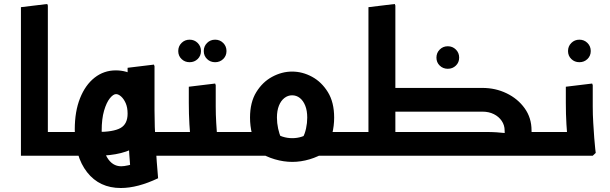

<svg xmlns="http://www.w3.org/2000/svg" viewBox="-20 -781 3058 963"><path d="M220 0 85 -1V-745L217 -761L220 -753ZM85 0V-119H306V0ZM306 0V-119Q318 -119 322 -103Q326 -87 326 -60Q326 -35 322 -17.5Q318 0 306 0Z M720 0V-119H841V0ZM841 0V-119Q853 -119 857 -103Q861 -87 861 -60Q861 -35 857 -17.5Q853 0 841 0ZM586 162Q479 162 417 83Q355 4 355 -132Q355 -222 381.5 -288.5Q408 -355 454.5 -391.5Q501 -428 561 -428Q615 -428 659 -400.5Q703 -373 729 -324.5Q755 -276 755 -213Q755 -107 678 -53.5Q601 0 467 0H417V-119H467Q549 -119 584.5 -139Q620 -159 620 -211Q620 -242 610.5 -263.5Q601 -285 587.5 -297Q574 -309 562 -309Q548 -309 531 -288Q514 -267 502 -226Q490 -185 490 -126Q490 -38 516.5 7.5Q543 53 588 53Q602 53 624 48Q646 43 667 35L634 66Q628 -5 624 -82Q620 -159 620 -227V-441L752 -457L755 -449V-227Q755 -148 760.5 -56.5Q766 35 773 113Q670 162 586 162ZM306 0V-119H417V0ZM306 0Q295 0 290.5 -17.5Q286 -35 286 -61Q286 -87 290.5 -103Q295 -119 306 -119Z M931 -469Q907 -469 890.5 -485Q874 -501 874 -525Q874 -549 890.5 -565.5Q907 -582 931 -582Q955 -582 971.5 -565.5Q988 -549 988 -525Q988 -501 971.5 -485Q955 -469 931 -469ZM1059 -469Q1035 -469 1018.5 -485Q1002 -501 1002 -525Q1002 -549 1018.5 -565.5Q1035 -582 1059 -582Q1083 -582 1099.5 -565.5Q1116 -549 1116 -525Q1116 -501 1099.5 -485Q1083 -469 1059 -469Z M1021 0V-119H1148V0ZM1148 0V-119Q1160 -119 1164 -103Q1168 -87 1168 -60Q1168 -35 1164 -17.5Q1160 0 1148 0ZM936 0 939 -42Q939 -42 936 -74.5Q933 -107 930 -158Q927 -209 927 -265V-346L1059 -362L1062 -354V-247Q1062 -206 1064.5 -165Q1067 -124 1069.5 -89.5Q1072 -55 1074.5 -34.5Q1077 -14 1077 -14L1062 0ZM841 0V-119H947V0ZM841 0Q830 0 825.5 -17.5Q821 -35 821 -61Q821 -87 825.5 -103Q830 -119 841 -119Z M1271 -35Q1254 -67 1244 -108.5Q1234 -150 1234 -191Q1234 -268 1265.5 -319Q1297 -370 1345.5 -396Q1394 -422 1445 -422Q1497 -422 1545 -396Q1593 -370 1624.5 -319Q1656 -268 1656 -191Q1656 -150 1646 -109Q1636 -68 1618 -35L1499 -92Q1509 -109 1515 -136.5Q1521 -164 1521 -191Q1521 -226 1511 -251Q1501 -276 1484 -289.5Q1467 -303 1445 -303Q1424 -303 1406.5 -289.5Q1389 -276 1379 -251Q1369 -226 1369 -191Q1369 -164 1375 -136Q1381 -108 1390 -91ZM1148 0 1149 -119H1345L1344 0ZM1446 31Q1403 31 1358.5 18Q1314 5 1273 -21L1345 -121Q1374 -103 1397.5 -95.5Q1421 -88 1446 -88Q1471 -88 1494 -95.5Q1517 -103 1546 -121L1618 -21Q1577 5 1533 18Q1489 31 1446 31ZM1560 0 1561 -119H1742V0ZM1148 0Q1137 0 1132.5 -17.5Q1128 -35 1128 -61Q1128 -87 1132.5 -103Q1137 -119 1148 -119ZM1742 0V-119Q1754 -119 1758 -103Q1762 -87 1762 -60Q1762 -35 1758 -17.5Q1754 0 1742 0Z M2226 -436Q2202 -436 2185.5 -452Q2169 -468 2169 -492Q2169 -516 2185.5 -532.5Q2202 -549 2226 -549Q2250 -549 2266.5 -532.5Q2283 -516 2283 -492Q2283 -468 2266.5 -452Q2250 -436 2226 -436Z M2542 0V-119H2732V0ZM2732 0V-119Q2744 -119 2748 -103Q2752 -87 2752 -60Q2752 -35 2748 -17.5Q2744 0 2732 0ZM1742 0V-119H1839V0ZM1742 0Q1731 0 1726.5 -17.5Q1722 -35 1722 -61Q1722 -87 1726.5 -103Q1731 -119 1742 -119ZM1828 0V-745L1960 -761L1963 -753V0ZM1741 0 1736 -9 1794 -119H1963V0ZM1926 -221V-340H2307V-221ZM1926 0V-119H2307V0ZM2511 -127Q2511 -153 2496.5 -174.5Q2482 -196 2457 -208.5Q2432 -221 2400 -221H2257V-232L2271 -340H2400Q2465 -340 2521 -313Q2577 -286 2611.5 -238Q2646 -190 2646 -127ZM2116 0 2111 -9 2169 -119H2338V0ZM2169 0V-119H2420Q2445 -119 2469.5 -117.5Q2494 -116 2510 -114Q2526 -112 2526 -112V0ZM2218 -221 2213 -230 2271 -340H2390V-221ZM2523 0Q2518 -34 2514.5 -67.5Q2511 -101 2511 -127H2646Q2646 -99 2649.5 -68Q2653 -37 2657 -14L2642 0Z M2886 -469Q2862 -469 2845.5 -485Q2829 -501 2829 -525Q2829 -549 2845.5 -565.5Q2862 -582 2886 -582Q2910 -582 2926.5 -565.5Q2943 -549 2943 -525Q2943 -501 2926.5 -485Q2910 -469 2886 -469Z M2827 0 2830 -42Q2830 -42 2827 -74.5Q2824 -107 2821 -158Q2818 -209 2818 -265V-346L2950 -362L2953 -354V-247Q2953 -206 2955.5 -165Q2958 -124 2960.5 -89.5Q2963 -55 2965.5 -34.5Q2968 -14 2968 -14L2953 0ZM2732 0V-119H2838V0ZM2732 0Q2721 0 2716.5 -17.5Q2712 -35 2712 -61Q2712 -87 2716.5 -103Q2721 -119 2732 -119Z"/></svg>

Font: Fustat ExtraBold
Style: Regular
Weight: 800
Designer: Mohamed Gaber, Khaled Hosny, Laura Garcia Mut
Foundry: Kief Type Foundry, Alif Type Foundry, Hard Type Foundry
Version: Version 1.007